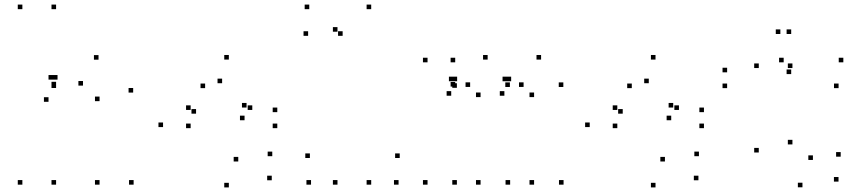

<svg xmlns="http://www.w3.org/2000/svg" viewBox="-20 -795 3760 837"><path d="M224.5 -418.4V-438.4H204.5V-418.4ZM224.5 -755V-775H204.5V-755ZM77.5 -755V-775H57.5V-755ZM77.5 10V-10H57.5V10ZM224.5 10V-10H204.5V10ZM224.5 -411.4V-431.4H204.5V-411.4ZM560.5 -391.4V-411.4H540.5V-391.4ZM409.5 -534.8V-554.8H389.5V-534.8ZM230.8 -447.9V-467.9H210.8V-447.9ZM211.5 -447.9V-467.9H191.5V-447.9ZM191.5 -351.2V-371.2H171.5V-351.2ZM341.8 -421.8V-441.8H321.8V-421.8ZM414 -354V-374H394V-354ZM414 10V-10H394V10ZM562.5 10V-10H542.5V10Z M948.3 -432.2V-452.2H928.3V-432.2ZM1054.8 -326.2V-346.2H1034.8V-326.2ZM1046.1 -270.8V-290.8H1026.1V-270.8ZM1079.8 -315.7V-335.7H1059.8V-315.7ZM811.1 -315.7V-335.7H791.1V-315.7ZM811.1 -236.3V-256.3H791.1V-236.3ZM1188.8 -236.3V-256.3H1168.8V-236.3ZM1188.8 -306.1V-326.1H1168.8V-306.1ZM977.6 -535.3V-555.3H957.6V-535.3ZM690.8 -241V-261H670.8V-241ZM977.6 22V2H957.6V22ZM1164.7 -9.1V-29.1H1144.7V-9.1ZM1166.9 -114.1V-134.1H1146.9V-114.1ZM1018.7 -91V-111H998.7V-91ZM834.7 -299.5V-319.5H814.7V-299.5ZM874.2 -410.8V-430.8H854.2V-410.8Z M1598.2 -755V-775H1578.2V-755ZM1328.2 -755V-775H1308.2V-755ZM1323.2 -638.8V-658.8H1303.2V-638.8ZM1473.7 -638.8V-658.8H1453.7V-638.8ZM1451.2 -656.8V-676.8H1431.2V-656.8ZM1451.2 10V-10H1431.2V10ZM1598.2 10V-10H1578.2V10ZM1717.5 10V-10H1697.5V10ZM1722.5 -106.2V-126.2H1702.5V-106.2ZM1330.9 -106.2V-126.2H1310.9V-106.2ZM1335.9 10V-10H1315.9V10Z M1964.4 -417.6V-437.6H1944.4V-417.6ZM1964.4 -523.3V-543.3H1944.4V-523.3ZM1843.8 -523.3V-543.3H1823.8V-523.3ZM1843.8 10V-10H1823.8V10ZM1971.7 10V-10H1951.7V10ZM1971.7 -412.2V-432.2H1951.7V-412.2ZM2202.8 -415.8V-435.8H2182.8V-415.8ZM2105.8 -535.2V-555.2H2085.8V-535.2ZM1972.8 -440.8V-460.8H1952.8V-440.8ZM1957 -440.8V-460.8H1937V-440.8ZM1947 -377.7V-397.7H1927V-377.7ZM2029.5 -416V-436H2009.5V-416ZM2075 -371.7V-391.7H2055V-371.7ZM2075 10V-10H2055V10ZM2203.9 10V-10H2183.9V10ZM2435.8 -415.8V-435.8H2415.8V-415.8ZM2338.8 -535.2V-555.2H2318.8V-535.2ZM2208.3 -440.8V-460.8H2188.3V-440.8ZM2190.8 -440.8V-460.8H2170.8V-440.8ZM2178.8 -377.7V-397.7H2158.8V-377.7ZM2262.5 -416V-436H2242.5V-416ZM2308.3 -371.7V-391.7H2288.3V-371.7ZM2308.3 10V-10H2288.3V10ZM2436.8 10V-10H2416.8V10Z M2808.3 -432.2V-452.2H2788.3V-432.2ZM2914.8 -326.2V-346.2H2894.8V-326.2ZM2906.1 -270.8V-290.8H2886.1V-270.8ZM2939.8 -315.7V-335.7H2919.8V-315.7ZM2671.1 -315.7V-335.7H2651.1V-315.7ZM2671.1 -236.3V-256.3H2651.1V-236.3ZM3048.8 -236.3V-256.3H3028.8V-236.3ZM3048.8 -306.1V-326.1H3028.8V-306.1ZM2837.6 -535.3V-555.3H2817.6V-535.3ZM2550.8 -241V-261H2530.8V-241ZM2837.6 22V2H2817.6V22ZM3024.7 -9.1V-29.1H3004.7V-9.1ZM3026.9 -114.1V-134.1H3006.9V-114.1ZM2878.7 -91V-111H2858.7V-91ZM2694.7 -299.5V-319.5H2674.7V-299.5ZM2734.2 -410.8V-430.8H2714.2V-410.8Z M3287.8 -130.2V-150.2H3267.8V-130.2ZM3478.2 21.5V1.5H3458.2V21.5ZM3635.4 -3.3V-23.3H3615.4V-3.3ZM3644.9 -112V-132H3624.9V-112ZM3523.8 -97.7V-117.7H3503.8V-97.7ZM3434.5 -165.4V-185.4H3414.5V-165.4ZM3434.5 -498.4V-518.4H3414.5V-498.4ZM3287.8 -498.4V-518.4H3267.8V-498.4ZM3429.1 -472V-492H3409.1V-472ZM3429.1 -646.8V-666.8H3409.1V-646.8ZM3381.9 -646.8V-666.8H3361.9V-646.8ZM3149.8 -479.7V-499.7H3129.8V-479.7ZM3149.8 -410.8V-430.8H3129.8V-410.8ZM3635.7 -410.8V-430.8H3615.7V-410.8ZM3656.4 -523.3V-543.3H3636.4V-523.3ZM3396.3 -523.3V-543.3H3376.3V-523.3Z"/></svg>

Font: Monaspace Argon Dots Var
Style: Regular
Weight: 400
Designer: Riley Cran and the Lettermatic Team
Version: Version 1.100 (Monaspace Argon Dots)